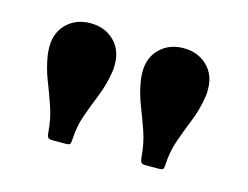

<svg xmlns="http://www.w3.org/2000/svg" viewBox="-54 -844 585 453"><g transform="rotate(15 238.5 -618.0)"><path d="M197.5 -666.5Q192.5 -633.5 181 -605Q169.5 -576.5 159.2 -547.8Q149 -519 147.5 -485Q147 -476.5 144.5 -474.8Q142 -473 134 -473H102Q93.5 -473 91.2 -477Q89 -481 88.5 -488.5Q86 -521.5 76.2 -549.8Q66.5 -578 55.5 -606Q44.5 -634 39.5 -666.5Q39 -672 38.8 -676Q38.5 -680 38.5 -684.5Q38.5 -719.5 61 -741.2Q83.5 -763 118.5 -763Q153.5 -763 176 -741.2Q198.5 -719.5 198.5 -684.5Q198.5 -680 198.5 -676Q198.5 -672 197.5 -666.5ZM425 -666.5Q420 -633.5 408.5 -605Q397 -576.5 386.8 -547.8Q376.5 -519 375 -485Q374.5 -476.5 372 -474.8Q369.5 -473 361.5 -473H329.5Q321 -473 318.8 -477Q316.5 -481 316 -488.5Q313.5 -521.5 303.8 -549.8Q294 -578 283 -606Q272 -634 267 -666.5Q266.5 -672 266.2 -676Q266 -680 266 -684.5Q266 -719.5 288.5 -741.2Q311 -763 346 -763Q381 -763 403.5 -741.2Q426 -719.5 426 -684.5Q426 -680 426 -676Q426 -672 425 -666.5Z"/></g></svg>

Font: Besley* Narrow
Style: Bold
Weight: 700
Width: 4
Designer: Owen Earl
Foundry: indestructible type*
Version: Version 3.000; ttfautohint (v1.8.3)